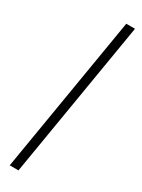

<svg xmlns="http://www.w3.org/2000/svg" viewBox="-199 -759 577 781"><g transform="rotate(30 89.0 -368.0)"><path d="M178.2 -735.8 55.7 0H14.6L137.2 -735.8Z"/></g></svg>

Font: Inter Display ExtraLight
Style: Italic
Weight: 200
Italic angle: -9.39999°
Designer: Rasmus Andersson
Foundry: rsms
Version: Version 4.000;git-a52131595